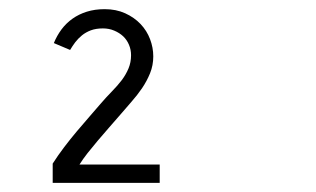

<svg xmlns="http://www.w3.org/2000/svg" viewBox="-20 -759 690 419"><path d="M95 -360V-402Q106.5 -420 120 -437.8Q133.5 -455.5 147.5 -472.2Q161.5 -489 174.8 -504Q188 -519 199 -532Q212 -547 224.2 -559.5Q236.5 -572 245.8 -584.2Q255 -596.5 260.5 -609.8Q266 -623 266 -638.5Q266 -650.5 261.5 -661.2Q257 -672 248.8 -679.8Q240.5 -687.5 229.2 -692.2Q218 -697 204.5 -697Q189.5 -697 178.2 -692.8Q167 -688.5 158.8 -681.8Q150.5 -675 144.2 -666.8Q138 -658.5 133 -650L97.5 -665Q104 -681 114.2 -694.8Q124.5 -708.5 138.2 -718.2Q152 -728 169.5 -733.5Q187 -739 208.5 -739Q233.5 -739 253.2 -730Q273 -721 286.8 -706.5Q300.5 -692 307.5 -673.5Q314.5 -655 314.5 -636Q314.5 -616.5 307.5 -599.2Q300.5 -582 289.8 -566.2Q279 -550.5 266.8 -536.8Q254.5 -523 244.5 -511Q231.5 -496 218.5 -481.2Q205.5 -466.5 193.5 -452.2Q181.5 -438 171.2 -425Q161 -412 153.5 -400H328.5V-360Z"/></svg>

Font: B612 Mono
Style: Regular
Weight: 400
Version: Version 1.005